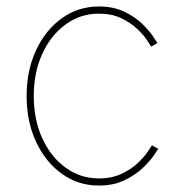

<svg xmlns="http://www.w3.org/2000/svg" viewBox="-20 -574 575 602"><path d="M290 7.8Q225.6 7.8 174.3 -28.8Q123 -65.4 93.3 -128.9Q63.5 -192.4 63.5 -272.9Q63.5 -353.5 93.3 -417Q123 -480.5 174.3 -517.1Q225.6 -553.7 290 -553.7Q335.4 -553.7 369.1 -537.6Q402.8 -521.5 425.3 -499.8Q447.8 -478 459.7 -460.2Q471.7 -442.4 473.6 -439L454.1 -427.7Q452.1 -431.2 441.4 -447.5Q430.7 -463.9 410.4 -483.2Q390.1 -502.4 360.4 -516.8Q330.6 -531.2 290 -531.2Q232.4 -531.2 186.3 -497.8Q140.1 -464.4 113 -406.2Q85.9 -348.1 85.9 -272.9Q85.9 -197.8 113 -139.4Q140.1 -81.1 186.3 -47.9Q232.4 -14.6 290 -14.6Q330.6 -14.6 361.1 -29.1Q391.6 -43.5 412.1 -63Q432.6 -82.5 443.6 -98.9Q454.6 -115.2 456.5 -118.2L476.1 -107.4Q474.1 -104 461.9 -86.2Q449.7 -68.4 426.8 -46.6Q403.8 -24.9 369.6 -8.5Q335.4 7.8 290 7.8Z"/></svg>

Font: Inter Thin
Style: Regular
Weight: 250
Designer: Rasmus Andersson
Foundry: rsms
Version: Version 4.001;git-66647c0bb